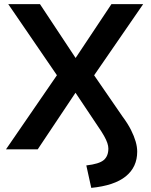

<svg xmlns="http://www.w3.org/2000/svg" viewBox="-20 -725 734 932"><path d="M423 187 399 78Q461 71 483.5 52Q506 33 506 -4Q506 -16 501 -31Q496 -46 485 -65.5Q474 -85 458 -108L337 -289H356L163 0H9L275 -387L276 -331L20 -705H174L356 -430H338L521 -705H675L418 -332V-387L575 -159Q601 -124 616 -94Q631 -64 638.5 -38Q646 -12 646 11Q646 86 590.5 131Q535 176 423 187Z"/></svg>

Font: Nunito Sans 9pt
Style: Bold
Weight: 700
Version: Version 3.101;gftools[0.9.27]